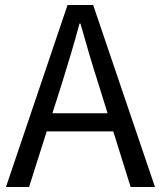

<svg xmlns="http://www.w3.org/2000/svg" viewBox="-20 -753 648 773"><path d="M4 0H97L168 -224H436L506 0H604L355 -733H252ZM191 -297 227 -410C253 -493 277 -572 300 -658H304C328 -573 351 -493 378 -410L413 -297Z"/></svg>

Font: GenYoGothic2 TW R
Style: Regular
Weight: 400
Version: Version 2.100;PS 2.1;hotconv 16.6.51;makeotf.lib2.5.65220 DE